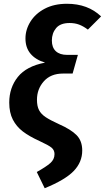

<svg xmlns="http://www.w3.org/2000/svg" viewBox="-20 -777 556 1018"><path d="M175 135Q225 107 247 87.5Q269 68 269 40Q269 19 253.5 6Q238 -7 190 -29Q135 -54 101 -80Q67 -106 48 -143Q29 -180 29 -233Q29 -312 74.5 -369Q120 -426 219 -445Q169 -460 142 -492Q115 -524 115 -573Q115 -620 141.5 -662.5Q168 -705 217.5 -731Q267 -757 335 -757Q446 -757 516 -690L446 -620Q422 -638 399.5 -646.5Q377 -655 349 -655Q300 -655 277.5 -628Q255 -601 255 -562Q255 -525 276 -505.5Q297 -486 336 -486H393L365 -387H314Q249 -387 212.5 -346Q176 -305 176 -248Q176 -214 187 -193Q198 -172 222 -156Q246 -140 292 -119Q356 -91 386 -60.5Q416 -30 416 21Q416 83 370.5 130Q325 177 217 221Z"/></svg>

Font: Fira Sans SemiBold
Style: Italic
Weight: 600
Italic angle: -8°
Designer: bBox Type GmbH & Carrois Corporate GbR & Edenspiekermann AG
Foundry: bBox Type GmbH & Carrois Corporate GbR & Edenspiekermann AG
Version: Version 4.301